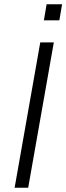

<svg xmlns="http://www.w3.org/2000/svg" viewBox="-20 -886 313 906"><path d="M49 0 170 -686H234L113 0ZM187 -790 200 -866H273L260 -790Z"/></svg>

Font: Archivo SemiBold ExtraLight
Style: Italic
Weight: 250
Italic angle: -10°
Version: Version 2.001